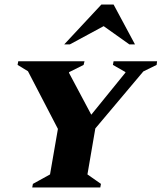

<svg xmlns="http://www.w3.org/2000/svg" viewBox="-20 -832 717 852"><path d="M123 0 126 -16 202 -58 237 -260 104 -516 58 -544 61 -560H355L351 -544L287 -512L286 -509L385 -323L536 -509L537 -512L481 -544L484 -560H677L675 -544L616 -515L403 -262L368 -58L428 -16L425 0ZM265 -635 430 -812H484L579 -635H554L440 -716L290 -635Z"/></svg>

Font: Spectral SC ExtraBold
Style: Italic
Weight: 800
Italic angle: -10°
Designer: Jean-Baptiste Levee
Foundry: Production Type
Version: Version 2.001